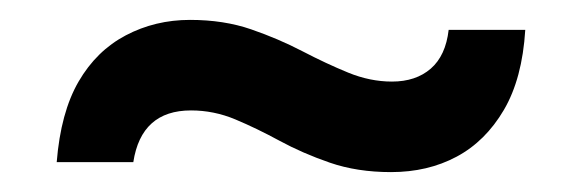

<svg xmlns="http://www.w3.org/2000/svg" viewBox="-20 -454 584 193"><path d="M373 -281Q410 -281 439 -296.5Q468 -312 486.5 -343.5Q505 -375 508 -424H431Q428 -398 413 -385Q398 -372 374 -372Q352 -372 330 -381Q308 -390 284 -402.5Q260 -415 232.5 -424.5Q205 -434 171 -434Q136 -434 106.5 -418.5Q77 -403 59 -372Q41 -341 37 -291H114Q118 -317 132.5 -330Q147 -343 172 -343Q195 -343 216.5 -334Q238 -325 261 -312.5Q284 -300 311.5 -290.5Q339 -281 373 -281Z"/></svg>

Font: Instrument Sans SemiCondensed SemiBold
Style: Regular
Weight: 600
Width: 4
Designer: Rodrigo Fuenzalida
Foundry: fragTYPE
Version: Version 1.000;gftools[0.9.28]